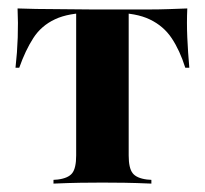

<svg xmlns="http://www.w3.org/2000/svg" viewBox="-20 -437 488 457"><path d="M223.4 -2.4Q197.6 -2.4 171.4 -2Q145.2 -1.6 107.3 0V-8.9L117.7 -9.7Q142.7 -12.9 152 -25Q161.3 -37.1 161.3 -66.9V-208.9H286.3V-66.9Q286.3 -37.1 295.6 -25Q304.8 -12.9 329.8 -9.7L340.3 -8.9V0Q302.4 -1.6 276.2 -2Q250 -2.4 223.4 -2.4ZM196.8 -406.5Q143.5 -406.5 110.9 -391.1Q78.2 -375.8 59.3 -346.4Q40.3 -316.9 25.8 -275.8H16.9Q21 -312.1 22.2 -347.6Q23.4 -383.1 21.8 -416.9Q43.5 -416.1 66.1 -415.7Q88.7 -415.3 110.5 -415.3L196.8 -414.5H250.8H337.1Q358.9 -414.5 381.5 -415.3Q404 -416.1 425.8 -416.9Q424.2 -383.1 425.8 -347.6Q427.4 -312.1 430.6 -275.8H421Q408.1 -316.9 388.7 -346Q369.4 -375 336.7 -390.7Q304 -406.5 250.8 -406.5ZM161.3 -208.9V-409.7H286.3V-208.9Z"/></svg>

Font: Playfair 144pt SemiCondensed ExtraBold
Style: Regular
Weight: 800
Width: 4
Designer: Claus Eggers Sørensen
Foundry: Claus Eggers Sørensen
Version: Version 2.203